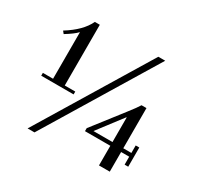

<svg xmlns="http://www.w3.org/2000/svg" viewBox="-155 -902 1145 1109"><g transform="rotate(30 417.0 -347.0)"><path d="M617 0V-131H448V-151L601 -348Q644 -403 656 -424H689V-156H743V-206H767V-78H743V-131H689V0ZM490 -156H617V-320H615ZM153 21 600 -715H646L199 21ZM69 -282V-301H137V-611H136Q115 -588 61 -555L48 -571Q147 -632 182 -706H215V-301H285V-282Z"/></g></svg>

Font: Justus
Style: Oldstyle
Weight: 500
Version: Version 001.000